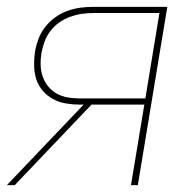

<svg xmlns="http://www.w3.org/2000/svg" viewBox="-30 -540 550 560"><path d="M-10 0 214 -235H201Q181 -235 161 -238.5Q141 -242 124 -251.5Q107 -261 94.5 -275.5Q82 -290 76 -308.5Q70 -327 69.5 -347.5Q69 -368 72 -389Q75 -407 82 -426Q89 -445 101.5 -461Q114 -477 130.5 -489Q147 -501 166 -508Q185 -515 204 -517.5Q223 -520 242 -520H458L372 0H352L391 -235H237L13 0ZM394 -253 435 -502H242Q225 -502 208 -499.5Q191 -497 174.5 -491Q158 -485 143 -474.5Q128 -464 117 -449.5Q106 -435 100 -418.5Q94 -402 91 -386Q88 -368 88.5 -350.5Q89 -333 94.5 -317Q100 -301 110.5 -288Q121 -275 135.5 -267Q150 -259 167 -256Q184 -253 201 -253Z"/></svg>

Font: Iosevka SS04 Thin Oblique
Style: Regular
Weight: 100
Italic angle: -9°
Monospace: yes
Designer: Belleve Invis
Foundry: Belleve Invis
Version: Version 19.0.0; ttfautohint (v1.8.4)